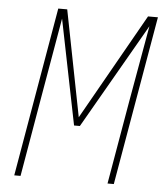

<svg xmlns="http://www.w3.org/2000/svg" viewBox="-52 -757 690 803"><g transform="rotate(5 293.5 -355.5)"><path d="M197.8 -710.9 285.2 -265.6 537.1 -710.9H578.6L455.6 0H429.2L489.3 -348.1L546.4 -670.4L293 -229.5H268.6L179.7 -670.4L123 -343.3L64 0H37.6L160.2 -710.9Z"/></g></svg>

Font: Roboto Mono Thin
Style: Italic
Weight: 250
Designer: Google
Version: Version 2.000985; 2015; ttfautohint (v1.3)